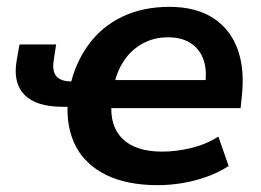

<svg xmlns="http://www.w3.org/2000/svg" viewBox="-20 -531 764 561"><path d="M441 10Q350 10 289 -20.5Q228 -51 200.5 -105.5Q173 -160 178 -232L187 -219H163Q85 -219 51 -254.5Q17 -290 29 -356L37 -401H144L137 -355Q132 -324 144.5 -308.5Q157 -293 190 -293H208L184 -276Q200 -348 239 -401Q278 -454 338 -482.5Q398 -511 475 -511Q552 -511 602.5 -478.5Q653 -446 674.5 -386.5Q696 -327 686 -244L683 -215H292L306 -231Q300 -162 338.5 -125Q377 -88 454 -88Q495 -88 538.5 -98.5Q582 -109 618 -132L648 -46Q619 -27 584 -14.5Q549 -2 512.5 4Q476 10 441 10ZM471 -422Q430 -422 397 -404Q364 -386 342.5 -354Q321 -322 313 -281L306 -297H597L578 -276Q586 -322 575.5 -354Q565 -386 538.5 -404Q512 -422 471 -422Z"/></svg>

Font: Nunito Sans 7pt
Style: Bold Italic
Weight: 700
Italic angle: -9°
Version: Version 3.101;gftools[0.9.27]